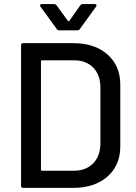

<svg xmlns="http://www.w3.org/2000/svg" viewBox="-20 -909 658 929"><path d="M334 0H91.8Q82 0 82 -9.8V-689.9Q82 -700.2 91.8 -700.2H334Q438 -700.2 500 -645.5Q562 -590.8 562 -500V-200.2Q562 -109.4 500 -54.7Q438 0 334 0ZM178.2 -612.8V-86.9Q178.2 -83 182.1 -83H337.9Q396 -83 430.7 -118.4Q465.3 -153.8 465.8 -213.9V-485.8Q465.8 -545.9 431.4 -581.5Q397 -617.2 337.9 -617.2H182.1Q178.2 -617.2 178.2 -612.8ZM254.9 -768.1 175.8 -877Q173.8 -878.9 173.8 -882.8Q173.8 -885.3 176.3 -887.2Q178.7 -889.2 182.1 -889.2H242.2Q249 -889.2 253.9 -882.8L309.1 -807.1Q310.1 -806.2 312 -806.2Q314 -806.2 314.9 -807.1L368.2 -882.8Q373 -889.2 379.9 -889.2H439Q444.8 -889.2 446.5 -885.5Q448.2 -881.8 444.8 -877L366.2 -768.1Q361.8 -762.2 353 -762.2H268.1Q259.3 -762.2 254.9 -768.1Z"/></svg>

Font: Gruenseis Font Medium
Style: Regular
Weight: 500
Designer: Jeremy Tribby
Foundry: Tribby Type
Version: Version 1.408;Glyphs 3.1.2 (3151)